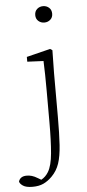

<svg xmlns="http://www.w3.org/2000/svg" viewBox="-129 -751 469 1039"><g transform="rotate(-5 105.5 -231.5)"><path d="M5 253Q-30 253 -47 241.5Q-64 230 -66 218Q-57 190 -22 190Q-8 190 6 194Q20 198 38 209L55 219Q79 206 94 181Q114 148 120 81Q126 14 126 -86V-258Q126 -351 123 -420L35 -424V-450L164 -482L176 -474L174 -350V-111Q174 -20 170 40.5Q166 101 153 140Q140 179 111 208Q89 230 64.5 241.5Q40 253 5 253ZM146 -627Q127 -627 113.5 -639Q100 -651 100 -671Q100 -692 113.5 -704Q127 -716 146 -716Q165 -716 178.5 -704Q192 -692 192 -671Q192 -651 178.5 -639Q165 -627 146 -627Z"/></g></svg>

Font: Source Serif Pro Light
Style: Regular
Weight: 300
Designer: Frank Grießhammer
Foundry: Adobe Systems Incorporated
Version: Version 3.001;hotconv 1.0.111;makeotfexe 2.5.65597